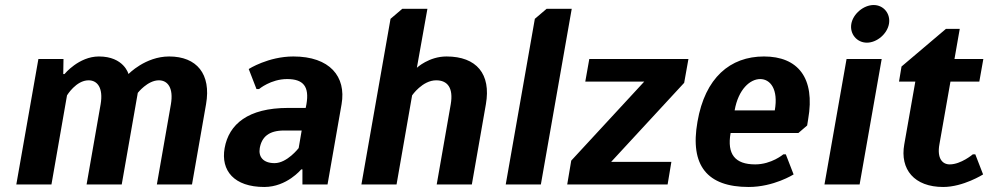

<svg xmlns="http://www.w3.org/2000/svg" viewBox="-20 -735 3955 765"><path d="M492 -440C492 -440 474 -510 374 -510C294 -510 237 -440 237 -440H232L233 -500H133L45 0H185L247 -355C247 -355 283 -415 333 -415C368 -415 392 -385 381 -320L325 0H465L529 -365C529 -365 568 -415 613 -415C648 -415 672 -385 661 -320L605 0H745L801 -320C822 -440 764 -510 654 -510C559 -510 492 -440 492 -440Z M1198 -305H1128C968 -305 892 -240 875 -145C859 -55 913 10 1033 10C1123 10 1180 -60 1180 -60H1185V0H1285L1341 -320C1360 -430 1294 -510 1149 -510C1049 -510 971 -460 971 -460L1002 -380H1012C1012 -380 1059 -420 1124 -420C1189 -420 1213 -390 1201 -320ZM1170 -145C1170 -145 1124 -85 1074 -85C1029 -85 1009 -110 1015 -145C1023 -190 1052 -215 1112 -215H1182Z M1583 -700 1536 -660 1420 0H1560L1622 -355C1622 -355 1663 -415 1718 -415C1763 -415 1787 -385 1776 -320L1720 0H1860L1916 -320C1937 -440 1879 -510 1759 -510C1689 -510 1641 -465 1641 -465L1683 -700Z M1995 0H2135L2258 -700H2158L2111 -660Z M2640 0 2655 -90H2415L2706 -405L2723 -500H2328L2312 -410H2547L2256 -95L2240 0Z M3009 -420C3049 -420 3082 -380 3067 -295H2907C2922 -380 2969 -420 3009 -420ZM2963 10C3063 10 3142 -40 3142 -40L3111 -120H3101C3101 -120 3054 -80 2989 -80C2909 -80 2876 -120 2891 -205H3161L3196 -235L3200 -260C3229 -425 3159 -510 3024 -510C2889 -510 2789 -425 2759 -250C2728 -75 2798 10 2963 10Z M3353 -500 3265 0H3405L3493 -500ZM3461 -715C3421 -715 3379 -680 3372 -640C3365 -600 3394 -565 3434 -565C3474 -565 3515 -600 3522 -640C3529 -680 3501 -715 3461 -715Z M3764 -80C3734 -80 3713 -105 3723 -160L3767 -410H3882L3898 -500H3783L3804 -620H3749L3572 -470L3562 -410H3627L3583 -160C3565 -60 3623 10 3738 10C3818 10 3897 -40 3897 -40L3866 -120H3856C3856 -120 3809 -80 3764 -80Z"/></svg>

Font: Scada
Style: Bold Italic
Weight: 700
Designer: Jovanny Lemonad
Foundry: Jovanny Lemonad
Version: Version 3.005